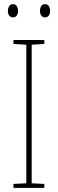

<svg xmlns="http://www.w3.org/2000/svg" viewBox="-20 -907 278 927"><path d="M18 -854C18 -837 26 -823 43 -823C59 -823 67 -836 67 -854C67 -872 59 -887 43 -887C26 -887 18 -871 18 -854ZM173 -855C173 -837 181 -823 197 -823C214 -823 222 -837 222 -855C222 -873 213 -887 197 -887C181 -887 173 -872 173 -855ZM194 0V-19L133 -22V-691L194 -695V-714H45V-695L107 -691V-22L45 -19V0Z"/></svg>

Font: Noto Sans Arabic UI Cn Th
Style: Regular
Weight: 100
Width: 3
Designer: Monotype Design Team, Nadine Chahine and Nizar Qandah
Foundry: Monotype Imaging Inc.
Version: Version 2.010